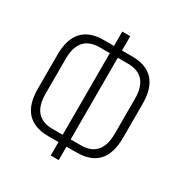

<svg xmlns="http://www.w3.org/2000/svg" viewBox="-165 -819 886 939"><g transform="rotate(30 278.0 -350.0)"><path d="M300 -619H357Q518 -619 518 -443V-252Q518 -76 357 -76H300V0H255V-76H198Q37 -76 37 -252V-443Q37 -619 198 -619H255V-700H300ZM255 -578H198Q82 -578 82 -446V-249Q82 -117 198 -117H255ZM300 -117H357Q473 -117 473 -249V-446Q473 -578 357 -578H300Z"/></g></svg>

Font: Bebas Neue Book
Style: Regular
Weight: 400
Designer: Ryoichi Tsunekawa
Foundry: Ryoichi Tsunekawa
Version: Version 001.003